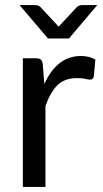

<svg xmlns="http://www.w3.org/2000/svg" viewBox="-20 -736 404 756"><path d="M159 0H70V-506.5H121Q135 -506.5 141 -501Q147 -495.5 148.5 -482.5L154.5 -405Q204.5 -515.5 298.5 -515.5Q331.5 -515.5 355.5 -501.5L349.5 -435Q347 -422.5 334 -422.5Q328.5 -422.5 319.5 -424.5Q304.5 -428.5 283.5 -428.5Q234.5 -428.5 206 -400.5Q178 -372 159 -319ZM251.5 -584.5H169L57 -716H118.5Q130.5 -716 138.5 -709L211 -631L283.5 -709Q292.5 -716 303.5 -716H363Z"/></svg>

Font: Verano Sans
Style: Regular
Weight: 400
Designer: Lukasz Dziedzic with Adam Twardoch and Botio Nikoltchev
Foundry: tyPoland Lukasz Dziedzic
Version: Version 3.001;December 28, 2019;FontCreator 12.0.0.2547 64-b